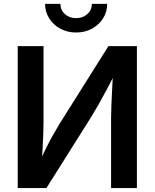

<svg xmlns="http://www.w3.org/2000/svg" viewBox="-20 -964 793 984"><path d="M681.6 0H549.3V-361.8Q549.3 -384.8 550.8 -421.6Q552.2 -458.5 554.7 -506.1Q557.1 -553.7 560.1 -606.9L578.6 -603.5Q548.3 -545.4 525.9 -502.9Q503.4 -460.4 484.4 -427Q465.3 -393.6 445.3 -361.3L217.8 0H70.8V-727.5H203.1V-343.3Q203.1 -317.9 201.9 -279.3Q200.7 -240.7 198.2 -198Q195.8 -155.3 192.4 -115.7L177.7 -121.1Q196.8 -165.5 215.3 -203.1Q233.9 -240.7 251.5 -271.7Q269 -302.7 283.2 -326.2L535.6 -727.5H681.6ZM370.1 -797.4Q325.2 -797.4 289.3 -816.9Q253.4 -836.4 232.2 -869.9Q210.9 -903.3 210.9 -944.3H289.6Q289.6 -912.6 312.3 -891.8Q335 -871.1 370.1 -871.1Q404.8 -871.1 427.7 -891.8Q450.7 -912.6 450.7 -944.3H529.3Q529.3 -903.3 508.3 -870.1Q487.3 -836.9 451.4 -817.1Q415.5 -797.4 370.1 -797.4Z"/></svg>

Font: Inter 17pt SemiBold
Style: Regular
Weight: 600
Version: Version 4.001;git-66647c0bb